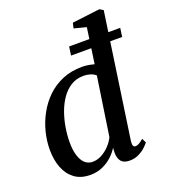

<svg xmlns="http://www.w3.org/2000/svg" viewBox="-148 -923 915 1040"><g transform="rotate(-20 309.0 -403.5)"><path d="M462.5 -89Q460 -71 463.5 -61.8Q467 -52.5 476.5 -52.5Q486 -52.5 497 -58.5Q508 -64.5 523.5 -78L536 -53Q529.5 -44 513.8 -29Q498 -14 474.2 -2Q450.5 10 420.5 10Q387.5 10 372.5 -7.8Q357.5 -25.5 357.5 -58.5L359 -86.5Q345 -63 320.8 -40.5Q296.5 -18 264.5 -4Q232.5 10 194.5 10Q140.5 10 104.8 -16.2Q69 -42.5 51 -88.2Q33 -134 33 -193Q33 -243.5 46 -295Q59 -346.5 84.8 -393.2Q110.5 -440 148.5 -476.8Q186.5 -513.5 237.2 -534.8Q288 -556 350.5 -556Q367.5 -556 386 -553Q404.5 -550 420 -545.5L449 -749L379 -767L386 -797.5L545.5 -817L566.5 -804.5ZM410.5 -484.5Q399 -495.5 380.8 -501.5Q362.5 -507.5 341.5 -507.5Q300 -507.5 268.2 -487.8Q236.5 -468 213.8 -435Q191 -402 176.5 -361.2Q162 -320.5 155 -277.2Q148 -234 148 -194.5Q148 -149 158 -117.2Q168 -85.5 186.2 -69Q204.5 -52.5 230 -52.5Q257.5 -52.5 283 -66.5Q308.5 -80.5 328.8 -102.2Q349 -124 360 -147ZM323 -683.5H617.5L610.5 -633.5H316Z"/></g></svg>

Font: Merriweather 48pt Medium
Style: Italic
Weight: 500
Italic angle: -7.8°
Version: Version 2.101